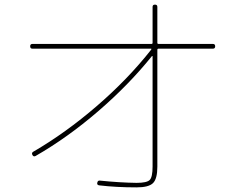

<svg xmlns="http://www.w3.org/2000/svg" viewBox="-20 -810 1040 830"><path d="M120.1 -599.6Q110.4 -599.6 110.4 -609.9Q110.4 -620.1 120.1 -620.1H634.8Q639.6 -620.1 639.6 -625V-780.3Q639.6 -790 649.9 -790Q660.2 -790 660.2 -780.3V-625Q660.2 -620.1 665 -620.1H900.4Q910.2 -620.1 910.2 -609.9Q910.2 -599.6 900.4 -599.6H665Q660.2 -599.6 660.2 -594.7V-89.8Q660.2 -37.1 641.6 -18.6Q623 0 570.3 0Q482.4 0 408.2 -8.8Q398.4 -10.7 400.4 -19.5Q402.3 -30.3 411.1 -29.3Q497.1 -20.5 570.3 -19.5Q615.2 -19.5 627.4 -32.2Q639.6 -44.9 639.6 -89.8V-566.4Q639.6 -567.4 638.7 -567.9Q637.7 -568.4 636.7 -567.4Q536.1 -442.4 403.8 -328.6Q271.5 -214.8 133.8 -135.7Q125 -130.9 120.1 -140.1Q115.2 -149.4 124 -154.3Q263.7 -235.4 398.4 -351.6Q533.2 -467.8 633.8 -595.7Q635.7 -599.6 632.8 -599.6Z"/></svg>

Font: Rounded-X Mgen+ 1m thin
Style: Regular
Weight: 100
Designer: [Source Han Sans]
Ryoko NISHIZUKA  (kana & ideographs); Paul D. Hunt (Latin, Greek & Cyrillic); Wenlong ZHANG  (bopomofo
Version: Version 1.059.20150602